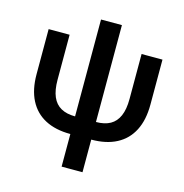

<svg xmlns="http://www.w3.org/2000/svg" viewBox="-124 -786 1057 1105"><g transform="rotate(15 404.5 -234.0)"><path d="M341.8 9.8Q252.9 9.8 191.2 -22.7Q129.4 -55.2 97.2 -118.2Q64.9 -181.2 64.9 -272.5V-541H189.9V-272.9Q189.9 -211.4 206.8 -172.1Q223.6 -132.8 257.6 -114Q291.5 -95.2 341.8 -95.2H466.3Q517.6 -95.2 551 -114Q584.5 -132.8 601.6 -172.1Q618.7 -211.4 618.7 -272.9V-541H743.2V-272.5Q743.2 -181.2 710.9 -118.2Q678.7 -55.2 616.9 -22.7Q555.2 9.8 466.3 9.8ZM341.8 204.1V-672.4H466.3V204.1Z"/></g></svg>

Font: Inter 17pt SemiBold
Style: Regular
Weight: 600
Version: Version 4.001;git-66647c0bb